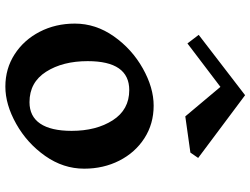

<svg xmlns="http://www.w3.org/2000/svg" viewBox="-129 -795 934 716"><g transform="rotate(90 338.0 -437.0)"><path d="M609 -284Q609 -206 561.5 -138.5Q514 -71 442 -30.5Q370 10 303 10Q236 10 182.5 -24.5Q129 -59 98.5 -118Q68 -177 68 -249Q68 -327 115.5 -394.5Q163 -462 235 -502.5Q307 -543 374 -543Q442 -543 495.5 -508.5Q549 -474 579 -415Q609 -356 609 -284ZM208 -297Q208 -204 247.5 -142Q287 -80 361 -80Q414 -80 441 -120Q468 -160 468 -237Q468 -329 428.5 -390.5Q389 -452 316 -452Q208 -452 208 -297ZM549 -680 414 -661 304 -792 142 -669 110 -711 335 -884 569 -709Z"/></g></svg>

Font: InknutAntiqua
Style: Medium
Weight: 500
Designer: Claus Eggers Srensen
Foundry: Claus Eggers Srensen
Version: Version 1.000; ttfautohint (v1.2) -l 7 -r 28 -G 50 -x 13 -D 